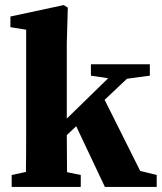

<svg xmlns="http://www.w3.org/2000/svg" viewBox="-20 -736 638 756"><path d="M532 -63 597 -47V0H393L280 -239L243 -204Q243 -182 243.5 -131.5Q244 -81 244 -58L298 -47V0H26V-47L82 -59Q83 -108 83 -210V-619L21 -629V-671L231 -716L247 -706L243 -566V-269L406 -428L338 -438V-483H570V-438L480 -426L392 -343Z"/></svg>

Font: TypoPRO Source Serif Pro
Style: Bold
Weight: 700
Designer: Frank Grießhammer
Foundry: Adobe Systems Incorporated
Version: Version 1.017;PS 1.0;hotconv 1.0.79;makeotf.lib2.5.61930